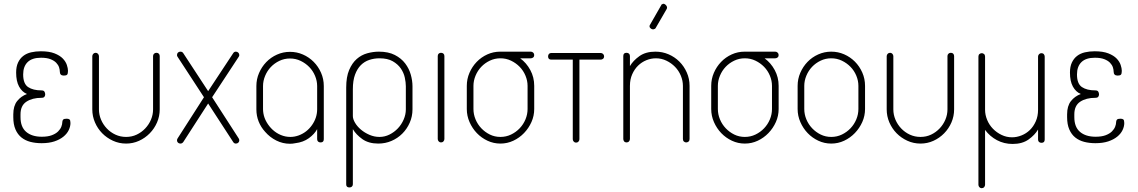

<svg xmlns="http://www.w3.org/2000/svg" viewBox="-20 -750 5991 1011"><path d="M200 -30Q232 -30 253 -38Q274 -46 286 -58Q298 -70 303 -83Q308 -96 308 -106Q308 -115 312.5 -120Q317 -125 331 -125Q341 -125 346 -121Q351 -117 351 -102Q351 -84 342 -65Q333 -46 314 -30.5Q295 -15 266.5 -5.5Q238 4 199 4Q167 4 140 -3Q113 -10 93 -26Q73 -42 61.5 -68.5Q50 -95 50 -133V-148Q50 -192 70 -217.5Q90 -243 122 -255Q96 -266 80.5 -294Q65 -322 65 -368Q65 -399 75 -420.5Q85 -442 102.5 -455.5Q120 -469 144 -474.5Q168 -480 195 -480Q239 -480 267 -469Q295 -458 310.5 -442Q326 -426 332 -408Q338 -390 338 -377Q338 -362 333.5 -357Q329 -352 316 -352Q295 -352 295 -373Q295 -383 291 -395.5Q287 -408 276 -419.5Q265 -431 245.5 -438.5Q226 -446 196 -446Q149 -446 125.5 -423Q102 -400 102 -358Q102 -309 128 -291.5Q154 -274 199 -274Q210 -274 214 -267.5Q218 -261 218 -253Q218 -246 214 -240.5Q210 -235 199 -235Q150 -235 119 -214.5Q88 -194 88 -148V-133Q88 -81 118 -55.5Q148 -30 200 -30Z M644 6Q607 6 574.5 -9Q542 -24 518 -48.5Q494 -73 480 -105.5Q466 -138 466 -174V-454Q466 -461 471 -466.5Q476 -472 484 -472Q491 -472 496 -466.5Q501 -461 501 -454V-174Q501 -146 512 -120Q523 -94 542.5 -73.5Q562 -53 588 -41Q614 -29 644 -29Q674 -29 699.5 -41Q725 -53 744.5 -73.5Q764 -94 775 -120Q786 -146 786 -174V-455Q786 -462 791 -467Q796 -472 804 -472Q812 -472 816.5 -467Q821 -462 821 -455V-174Q821 -138 807 -105.5Q793 -73 768.5 -48Q744 -23 712 -8.5Q680 6 644 6Z M1222 -478Q1229 -478 1234.5 -473Q1240 -468 1240 -460Q1240 -455 1237 -451L1097 -238L1237 -21Q1240 -16 1240 -11Q1240 -4 1235 1Q1230 6 1222 6Q1213 6 1208 -2L1076 -205L945 -2Q939 6 930 6Q922 6 917 1Q912 -4 912 -11Q912 -16 915 -21L1054 -238L915 -451Q912 -455 912 -460Q912 -468 917 -473Q922 -478 930 -478Q940 -478 945 -470L1076 -270L1208 -470Q1213 -478 1222 -478Z M1507 -477Q1543 -477 1575 -463Q1607 -449 1631.5 -424.5Q1656 -400 1670.5 -367Q1685 -334 1685 -297V-294V-175V-17Q1685 0 1668 0Q1660 0 1655 -4.5Q1650 -9 1650 -17V-70Q1636 -44 1606.5 -22.5Q1577 -1 1535 4Q1521 7 1507 7Q1469 7 1435 -10Q1401 -27 1376 -56Q1354 -80 1342 -110Q1330 -140 1330 -174V-175V-294V-297Q1330 -333 1344 -365.5Q1358 -398 1382 -423Q1406 -448 1438.5 -462.5Q1471 -477 1507 -477ZM1365 -294V-175Q1365 -170 1365.5 -164.5Q1366 -159 1367 -153Q1371 -129 1384 -106.5Q1397 -84 1416 -66.5Q1435 -49 1459 -39Q1483 -29 1509 -29Q1531 -29 1553 -37Q1596 -53 1623 -91.5Q1650 -130 1650 -175V-294V-297Q1650 -324 1639 -350.5Q1628 -377 1608.5 -397Q1589 -417 1563 -429.5Q1537 -442 1507 -442Q1477 -442 1451 -429.5Q1425 -417 1406 -397Q1387 -377 1376 -350.5Q1365 -324 1365 -297Z M1820 237Q1803 237 1803 221V-289Q1803 -345 1818.5 -381.5Q1834 -418 1858.5 -439.5Q1883 -461 1914 -469.5Q1945 -478 1975 -478Q2025 -478 2059 -460.5Q2093 -443 2113.5 -416Q2134 -389 2143 -357Q2152 -325 2152 -296V-174Q2152 -137 2137.5 -104Q2123 -71 2098.5 -46.5Q2074 -22 2041.5 -8Q2009 6 1972 6Q1921 6 1888 -17.5Q1855 -41 1838 -70V220Q1838 228 1833 232.5Q1828 237 1820 237ZM2117 -296Q2117 -316 2111.5 -341.5Q2106 -367 2090.5 -389.5Q2075 -412 2048 -427.5Q2021 -443 1978 -443Q1950 -443 1924.5 -434.5Q1899 -426 1880 -407Q1861 -388 1849.5 -357Q1838 -326 1838 -280V-139Q1838 -123 1849.5 -103.5Q1861 -84 1880.5 -67.5Q1900 -51 1925.5 -40Q1951 -29 1978 -29Q2006 -29 2031 -41.5Q2056 -54 2075 -74Q2094 -94 2105.5 -120.5Q2117 -147 2117 -174Z M2302 -472Q2310 -472 2315 -467.5Q2320 -463 2320 -455V-18Q2320 -11 2315 -5.5Q2310 0 2302 0Q2295 0 2290 -5.5Q2285 -11 2285 -18V-455Q2285 -463 2290 -467.5Q2295 -472 2302 -472Z M2719 -443Q2752 -419 2772.5 -381Q2793 -343 2793 -298V-176Q2793 -140 2778.5 -107.5Q2764 -75 2739.5 -49.5Q2715 -24 2683 -9Q2651 6 2615 6Q2579 6 2547 -9Q2515 -24 2491 -49Q2467 -74 2452.5 -107Q2438 -140 2438 -176V-298Q2438 -334 2452 -366.5Q2466 -399 2490 -424Q2514 -449 2546 -463.5Q2578 -478 2614 -478H2775Q2782 -478 2787.5 -473Q2793 -468 2793 -460Q2793 -452 2787.5 -447.5Q2782 -443 2775 -443ZM2758 -298Q2758 -325 2747 -351.5Q2736 -378 2716.5 -398Q2697 -418 2671 -430.5Q2645 -443 2615 -443Q2585 -443 2559 -430.5Q2533 -418 2514 -398Q2495 -378 2484 -351.5Q2473 -325 2473 -298V-176Q2473 -148 2484 -121.5Q2495 -95 2514.5 -74.5Q2534 -54 2559.5 -41.5Q2585 -29 2615 -29Q2645 -29 2671 -41.5Q2697 -54 2716.5 -74.5Q2736 -95 2747 -121.5Q2758 -148 2758 -176Z M3143 -471Q3150 -471 3155.5 -466Q3161 -461 3161 -453Q3161 -445 3155.5 -440.5Q3150 -436 3143 -436H3031V-17Q3031 -10 3026 -4.5Q3021 1 3013 1Q3006 1 3001 -4.5Q2996 -10 2996 -17V-436H2883Q2866 -436 2866 -453Q2866 -461 2870.5 -466Q2875 -471 2883 -471H3143Z M3297 -18Q3297 -11 3292 -5.5Q3287 0 3279 0Q3271 0 3266.5 -5.5Q3262 -11 3262 -18V-455Q3262 -472 3279 -472Q3287 -472 3292 -467.5Q3297 -463 3297 -455V-402Q3314 -431 3347 -454.5Q3380 -478 3431 -478Q3468 -478 3500.5 -464Q3533 -450 3557.5 -425.5Q3582 -401 3596.5 -368Q3611 -335 3611 -298V-18Q3611 -9 3605.5 -4.5Q3600 0 3593 0Q3587 0 3581.5 -4.5Q3576 -9 3576 -18V-298Q3576 -325 3565 -351.5Q3554 -378 3534.5 -398Q3515 -418 3489 -430.5Q3463 -443 3434 -443Q3408 -443 3383.5 -433Q3359 -423 3340 -404.5Q3321 -386 3309 -359Q3297 -332 3297 -298ZM3434 -605Q3433 -601 3428 -598Q3421 -594 3414 -596Q3407 -598 3402 -605Q3398 -613 3403 -620L3462 -723Q3462 -727 3466 -727Q3472 -732 3478.5 -729Q3485 -726 3489 -720Q3496 -710 3489 -700Z M4006 -443Q4039 -419 4059.5 -381Q4080 -343 4080 -298V-176Q4080 -140 4065.5 -107.5Q4051 -75 4026.5 -49.5Q4002 -24 3970 -9Q3938 6 3902 6Q3866 6 3834 -9Q3802 -24 3778 -49Q3754 -74 3739.5 -107Q3725 -140 3725 -176V-298Q3725 -334 3739 -366.5Q3753 -399 3777 -424Q3801 -449 3833 -463.5Q3865 -478 3901 -478H4062Q4069 -478 4074.5 -473Q4080 -468 4080 -460Q4080 -452 4074.5 -447.5Q4069 -443 4062 -443ZM4045 -298Q4045 -325 4034 -351.5Q4023 -378 4003.5 -398Q3984 -418 3958 -430.5Q3932 -443 3902 -443Q3872 -443 3846 -430.5Q3820 -418 3801 -398Q3782 -378 3771 -351.5Q3760 -325 3760 -298V-176Q3760 -148 3771 -121.5Q3782 -95 3801.5 -74.5Q3821 -54 3846.5 -41.5Q3872 -29 3902 -29Q3932 -29 3958 -41.5Q3984 -54 4003.5 -74.5Q4023 -95 4034 -121.5Q4045 -148 4045 -176Z M4357 -478Q4393 -478 4425 -464Q4457 -450 4481.5 -425.5Q4506 -401 4520.5 -368Q4535 -335 4535 -298V-176Q4535 -140 4520.5 -107.5Q4506 -75 4481.5 -49.5Q4457 -24 4425 -9Q4393 6 4357 6Q4321 6 4289 -9Q4257 -24 4233 -49Q4209 -74 4194.5 -107Q4180 -140 4180 -176V-298Q4180 -334 4194 -366.5Q4208 -399 4232 -424Q4256 -449 4288.5 -463.5Q4321 -478 4357 -478ZM4500 -298Q4500 -325 4489 -351.5Q4478 -378 4458.5 -398Q4439 -418 4413 -430.5Q4387 -443 4357 -443Q4327 -443 4301 -430.5Q4275 -418 4256 -398Q4237 -378 4226 -351.5Q4215 -325 4215 -298V-176Q4215 -148 4226 -121.5Q4237 -95 4256.5 -74.5Q4276 -54 4301.5 -41.5Q4327 -29 4357 -29Q4387 -29 4413 -41.5Q4439 -54 4458.5 -74.5Q4478 -95 4489 -121.5Q4500 -148 4500 -176Z M4827 6Q4790 6 4757.5 -9Q4725 -24 4701 -48.5Q4677 -73 4663 -105.5Q4649 -138 4649 -174V-454Q4649 -461 4654 -466.5Q4659 -472 4667 -472Q4674 -472 4679 -466.5Q4684 -461 4684 -454V-174Q4684 -146 4695 -120Q4706 -94 4725.5 -73.5Q4745 -53 4771 -41Q4797 -29 4827 -29Q4857 -29 4882.5 -41Q4908 -53 4927.5 -73.5Q4947 -94 4958 -120Q4969 -146 4969 -174V-455Q4969 -462 4974 -467Q4979 -472 4987 -472Q4995 -472 4999.5 -467Q5004 -462 5004 -455V-174Q5004 -138 4990 -105.5Q4976 -73 4951.5 -48Q4927 -23 4895 -8.5Q4863 6 4827 6Z M5464 -470Q5472 -470 5476.5 -464.5Q5481 -459 5481 -452V-15Q5481 2 5464 2Q5456 2 5451 -2.5Q5446 -7 5446 -15V-68Q5429 -39 5396 -15.5Q5363 8 5312 8Q5267 8 5229.5 -12Q5192 -32 5167 -66V223Q5167 230 5162 235.5Q5157 241 5149 241Q5142 241 5137 235.5Q5132 230 5132 223V-172V-214V-452Q5132 -461 5137.5 -465.5Q5143 -470 5150 -470Q5156 -470 5161.5 -465.5Q5167 -461 5167 -452V-214V-172Q5167 -145 5178 -118.5Q5189 -92 5208.5 -72Q5228 -52 5254 -39.5Q5280 -27 5309 -27Q5334 -27 5359 -37Q5384 -47 5403 -65.5Q5422 -84 5434 -111Q5446 -138 5446 -172V-452Q5446 -459 5451 -464.5Q5456 -470 5464 -470Z M5749 -30Q5781 -30 5802 -38Q5823 -46 5835 -58Q5847 -70 5852 -83Q5857 -96 5857 -106Q5857 -115 5861.5 -120Q5866 -125 5880 -125Q5890 -125 5895 -121Q5900 -117 5900 -102Q5900 -84 5891 -65Q5882 -46 5863 -30.5Q5844 -15 5815.5 -5.5Q5787 4 5748 4Q5716 4 5689 -3Q5662 -10 5642 -26Q5622 -42 5610.5 -68.5Q5599 -95 5599 -133V-148Q5599 -192 5619 -217.5Q5639 -243 5671 -255Q5645 -266 5629.5 -294Q5614 -322 5614 -368Q5614 -399 5624 -420.5Q5634 -442 5651.5 -455.5Q5669 -469 5693 -474.5Q5717 -480 5744 -480Q5788 -480 5816 -469Q5844 -458 5859.5 -442Q5875 -426 5881 -408Q5887 -390 5887 -377Q5887 -362 5882.5 -357Q5878 -352 5865 -352Q5844 -352 5844 -373Q5844 -383 5840 -395.5Q5836 -408 5825 -419.5Q5814 -431 5794.5 -438.5Q5775 -446 5745 -446Q5698 -446 5674.5 -423Q5651 -400 5651 -358Q5651 -309 5677 -291.5Q5703 -274 5748 -274Q5759 -274 5763 -267.5Q5767 -261 5767 -253Q5767 -246 5763 -240.5Q5759 -235 5748 -235Q5699 -235 5668 -214.5Q5637 -194 5637 -148V-133Q5637 -81 5667 -55.5Q5697 -30 5749 -30Z"/></svg>

Font: AkaAcidDosis
Style: ExtraLight
Weight: 250
Designer: Edgar Tolentino, Pablo Impallari, Igino Marini, Aka-Acid
Foundry: Edgar Tolentino, Pablo Impallari, Igino Marini, Aka-Acid
Version: Version 1.007